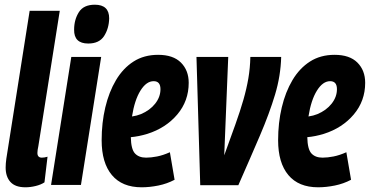

<svg xmlns="http://www.w3.org/2000/svg" viewBox="-20 -786 1572 816"><path d="M106 -740H234L143 -165Q141 -156 140 -149Q139 -142 139 -136Q139 -116 158 -116Q169 -116 182 -120L169 -11Q154 -1 131.5 4.5Q109 10 88 10Q45 10 24.5 -12.5Q4 -35 4 -74Q4 -91 7 -112Z M383 -766Q444 -766 444 -708Q443 -665 422.5 -633Q402 -601 355 -601Q294 -601 295 -660Q295 -702 315 -734Q335 -766 383 -766ZM197 0 283 -544H410L324 0Z M722 -22Q690 -5 653 2.5Q616 10 582 10Q499 10 455.5 -42Q412 -94 412 -190Q412 -264 427.5 -329.5Q443 -395 473 -445.5Q503 -496 547.5 -524.5Q592 -553 652 -553Q716 -553 749 -520Q782 -487 782 -434Q782 -357 733.5 -299.5Q685 -242 606 -217Q570 -206 536 -203Q537 -152 553.5 -134Q570 -116 601 -116Q622 -116 647.5 -121Q673 -126 702 -139ZM633 -441Q602 -441 577 -401Q552 -361 541 -291Q562 -294 579 -301Q617 -317 639.5 -345.5Q662 -374 662 -407Q662 -441 633 -441Z M993 1H831L815 -544H950L933 -126Q960 -200 980.5 -257.5Q1001 -315 1014.5 -362Q1028 -409 1035.5 -453Q1043 -497 1044 -544H1175Q1173 -464 1149 -384Q1125 -304 1085 -210.5Q1045 -117 993 1Z M1472 -22Q1440 -5 1403 2.5Q1366 10 1332 10Q1249 10 1205.5 -42Q1162 -94 1162 -190Q1162 -264 1177.5 -329.5Q1193 -395 1223 -445.5Q1253 -496 1297.5 -524.5Q1342 -553 1402 -553Q1466 -553 1499 -520Q1532 -487 1532 -434Q1532 -357 1483.5 -299.5Q1435 -242 1356 -217Q1320 -206 1286 -203Q1287 -152 1303.5 -134Q1320 -116 1351 -116Q1372 -116 1397.5 -121Q1423 -126 1452 -139ZM1383 -441Q1352 -441 1327 -401Q1302 -361 1291 -291Q1312 -294 1329 -301Q1367 -317 1389.5 -345.5Q1412 -374 1412 -407Q1412 -441 1383 -441Z"/></svg>

Font: Georama Condensed
Style: Bold Italic
Weight: 700
Width: 3
Italic angle: -9°
Designer: Jean-Baptiste Levee
Foundry: Production Type
Version: Version 1.000